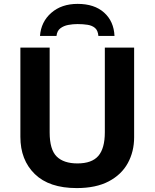

<svg xmlns="http://www.w3.org/2000/svg" viewBox="-20 -959 796 989"><path d="M670.9 -713.9V-252Q670.9 -178.2 638.4 -118.9Q606 -59.6 540.3 -24.9Q474.6 9.8 375 9.8Q233.4 9.8 159.2 -62.5Q85 -134.8 85 -253.9V-713.9H235.8V-276.9Q235.8 -188.5 272 -152.8Q308.1 -117.2 378.9 -117.2Q453.1 -117.2 486.6 -156Q520 -194.8 520 -277.8V-713.9ZM379.9 -939Q466.3 -939 516.4 -894Q566.4 -849.1 569.8 -773.9H486.8Q484.4 -802.2 469.5 -814.9Q454.6 -827.6 431.2 -831.3Q407.7 -835 378.9 -835Q355.5 -835 331.8 -830.6Q308.1 -826.2 291 -813.2Q273.9 -800.3 271 -773.9H186Q191.4 -846.7 244.1 -892.8Q296.9 -939 379.9 -939Z"/></svg>

Font: Open Sans
Style: Bold
Weight: 700
Designer: Monotype Design Team
Foundry: Monotype Imaging Inc.
Version: Version 3.000; ttfautohint (v1.8.4)